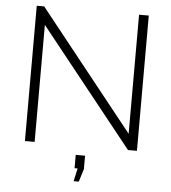

<svg xmlns="http://www.w3.org/2000/svg" viewBox="-59 -764 892 1004"><g transform="rotate(5 386.5 -261.5)"><path d="M365 187 380 119H364V49H413V119L392 187ZM144 -614V0H93V-710H132L630 -85V-710H681V0H634Z"/></g></svg>

Font: Oxford Sans
Style: Regular
Weight: 300
Designer: Matt McInerney, Pablo Impallari, Rodrigo Fuenzalida
Foundry: Matt McInerney, Pablo Impallari, Rodrigo Fuenzalida
Version: Version 3.000g; ttfautohint (v1.5) -l 8 -r 28 -G 28 -x 14 -D